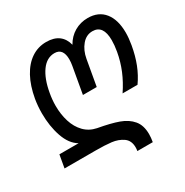

<svg xmlns="http://www.w3.org/2000/svg" viewBox="-209 -697 993 1030"><g transform="rotate(-30 287.5 -182.0)"><path d="M350 172Q350 129.5 321 109.2Q292 89 252.5 84.2Q213 79.5 156 79.5H-37L-23 0H96Q50.5 -26.5 28 -92Q5.5 -157.5 5.5 -237Q5.5 -281 12.5 -323Q25.5 -397 54 -449.5Q82.5 -502 124 -529.8Q165.5 -557.5 216.5 -557.5Q264 -557.5 292.8 -536Q321.5 -514.5 331.5 -474Q354 -514 391.2 -535.8Q428.5 -557.5 473.5 -557.5Q540 -557.5 576 -512.5Q612 -467.5 612 -387Q612 -354.5 605 -313.5Q594.5 -253 575.2 -204Q556 -155 526.5 -113.5H434Q467.5 -163.5 488.8 -214.5Q510 -265.5 520 -322Q526.5 -359 526.5 -390Q526.5 -483.5 460 -483.5Q421.5 -483.5 394.5 -451.2Q367.5 -419 359 -371L331 -212.5H245.5L274.5 -377Q278 -396.5 278 -415.5Q278 -448 265 -465.8Q252 -483.5 225 -483.5Q177 -483.5 143.8 -437.5Q110.5 -391.5 96.5 -311Q89.5 -272 89.5 -235.5Q89.5 -182 103.8 -136.5Q118 -91 147.8 -60.2Q177.5 -29.5 222 -20.5Q300 -6.5 347 10.5Q394 27.5 421 59.8Q448 92 448 146.5Q448 168 443.5 194H348Q350 183.5 350 172Z"/></g></svg>

Font: JuliaMono
Style: Italic
Weight: 400
Italic angle: -9°
Monospace: yes
Designer: cormullion
Foundry: corm
Version: Version 0.057; ttfautohint (v1.8.4)